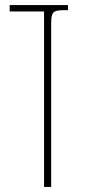

<svg xmlns="http://www.w3.org/2000/svg" viewBox="-20 -734 341 754"><path d="M247 -714V-694H227Q197 -694 189 -684Q181 -674 181 -646V0H153V-689H18V-714Z"/></svg>

Font: Noto Serif Georgian ExtraCondensed Thin
Style: Regular
Weight: 100
Width: 2
Designer: Monotype Design Team, Akaki Razmadze
Foundry: Google LLC
Version: Version 2.003; ttfautohint (v1.8.4.7-5d5b)